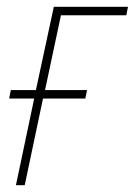

<svg xmlns="http://www.w3.org/2000/svg" viewBox="-20 -547 398 567"><path d="M27 0 81 -256H7L12 -281H86L139 -527H358L353 -502H160L113 -281H237L232 -256H107L53 0Z"/></svg>

Font: Noto Sans SemiCondensed Thin
Style: Italic
Weight: 100
Width: 4
Italic angle: -12°
Designer: Monotype Design Team
Foundry: Monotype Imaging Inc.
Version: Version 2.013; ttfautohint (v1.8.4.7-5d5b)